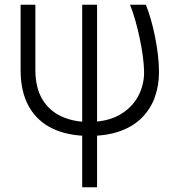

<svg xmlns="http://www.w3.org/2000/svg" viewBox="-20 -566 738 819"><path d="M67.9 -545.9H130.9V-267.1Q131.3 -190.4 161.1 -141.6Q190.9 -92.8 242.4 -69.3Q293.9 -45.9 357.4 -45.9Q437 -45.9 489.7 -75.9Q542.5 -106 568.6 -154.3Q594.7 -202.6 594.7 -258.3Q594.2 -288.6 589.4 -325.2Q584.5 -361.8 576.4 -400.4Q568.4 -439 557.9 -476.3Q547.4 -513.7 534.7 -545.9H602.1Q613.3 -518.6 623.3 -483.9Q633.3 -449.2 641.1 -410.4Q648.9 -371.6 653.6 -332.5Q658.2 -293.5 658.2 -258.3Q658.2 -202.1 640.9 -152.8Q623.5 -103.5 587.6 -66.2Q551.8 -28.8 495.1 -7.6Q438.5 13.7 359.9 13.7Q270.5 13.7 204.8 -17.3Q139.2 -48.3 103.5 -111.1Q67.9 -173.8 67.9 -267.1ZM330.6 -545.9H394V232.9H330.6Z"/></svg>

Font: Inter Tight Light
Style: Regular
Weight: 300
Designer: Rasmus Andersson
Foundry: rsms
Version: Version 3.004